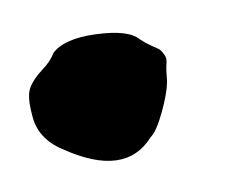

<svg xmlns="http://www.w3.org/2000/svg" viewBox="-41 -99 221 173"><g transform="rotate(-5 69.0 -12.5)"><path d="M89.5 -61.9Q94.3 -58.1 99.5 -55.2Q104.8 -52.4 106.2 -51.4Q107.6 -50.5 110 -46.7Q112.4 -42.9 111.4 -38.1Q110.5 -33.3 110.5 -21.9Q109.5 -11.4 103.3 5.2Q97.1 21.9 91.4 26.7Q65.7 61 11.4 30.5Q-10.5 19 -13.3 -2.9Q-16.2 -19 -12.9 -26.7Q-9.5 -34.3 -1 -41.9Q7.6 -49.5 10.5 -56.2Q21 -68.6 50.5 -70Q80 -71.4 89.5 -61.9Z"/></g></svg>

Font: KAZYinfo
Style: Bold
Weight: 700
Designer: emmanuel didier
Foundry: emmanuel didier
Version: Version 001.000